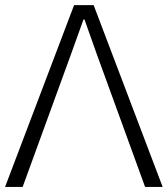

<svg xmlns="http://www.w3.org/2000/svg" viewBox="-22 -738 662 758"><path d="M-2 0 270.5 -717.8H347.7L620.1 0H550.8L360.4 -523.4L311.5 -661.1H307.6L257.8 -522.5L67.4 0Z"/></svg>

Font: Gothic A1 Light
Style: Regular
Weight: 300
Version: Version 2.50